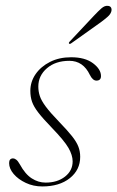

<svg xmlns="http://www.w3.org/2000/svg" viewBox="-20 -647 412 674"><path d="M140 -6Q181.5 -6 208.2 -27Q235 -48 235 -80.5Q235 -102 220.5 -127.5Q206 -153 161 -199.5Q130.5 -231 114.5 -251.8Q98.5 -272.5 92.5 -289.8Q86.5 -307 86.5 -328Q86.5 -360 105 -386.8Q123.5 -413.5 155.8 -429.8Q188 -446 229.5 -446Q278.5 -446 306.5 -425Q334.5 -404 334.5 -380Q334.5 -364 318.5 -364Q305.5 -364 295.5 -384Q272 -433.5 223.5 -433.5Q175 -433.5 144.8 -407.5Q114.5 -381.5 114.5 -343Q114.5 -326 119.8 -310Q125 -294 140.5 -273Q156 -252 187 -220Q216.5 -189.5 232.8 -169Q249 -148.5 255.2 -132Q261.5 -115.5 261.5 -96.5Q261.5 -50.5 225 -21.5Q188.5 7.5 128.5 7.5Q97 7.5 70.5 -5Q44 -17.5 28 -36.2Q12 -55 12 -74.5Q12 -91 26 -91Q31 -91 37 -86.5Q43 -82 50 -69.5Q68.5 -35.5 91.5 -20.8Q114.5 -6 140 -6ZM309.5 -591.5Q325 -608 336.2 -617.8Q347.5 -627.5 358 -626.5Q367 -626 370 -620Q373 -614 370.5 -606Q367.5 -596.5 357.5 -587.8Q347.5 -579 334 -569L230 -495Q225 -491.5 222.5 -494Q220 -496.5 225.5 -502Z"/></svg>

Font: Fraunces 72pt S000 Thin
Style: Italic
Weight: 100
Italic angle: -16°
Version: Version 1.000; ttfautohint (v1.8.3)